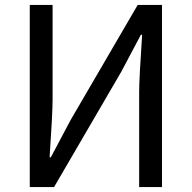

<svg xmlns="http://www.w3.org/2000/svg" viewBox="-20 -754 773 774"><path d="M100 0V-734H192V-352Q192 -298 180 -120H185L264 -269L535 -734H633V0H541V-385Q541 -436 553 -614H548L469 -465L198 0Z"/></svg>

Font: Noto Sans SC
Style: Regular
Weight: 400
Designer: Ryoko NISHIZUKA  (kana, bopomofo & ideographs); Paul D. Hunt (Latin, Greek & Cyrillic); Sandoll Communications , Soo-you
Foundry: Adobe
Version: Version 2.002;hotconv 1.0.116;makeotfexe 2.5.65601